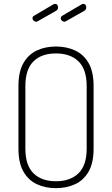

<svg xmlns="http://www.w3.org/2000/svg" viewBox="-20 -973 583 999"><path d="M271 6Q216 6 172 -14.5Q128 -35 102 -80Q76 -125 76 -200V-525Q76 -600 102 -645Q128 -690 172 -710.5Q216 -731 271 -731Q326 -731 370.5 -710.5Q415 -690 441 -645Q467 -600 467 -525V-200Q467 -125 441 -80Q415 -35 370.5 -14.5Q326 6 271 6ZM271 -30Q346 -30 388.5 -71.5Q431 -113 431 -200V-525Q431 -612 388.5 -653.5Q346 -695 271 -695Q196 -695 154 -653.5Q112 -612 112 -525V-200Q112 -113 154 -71.5Q196 -30 271 -30ZM315 -860Q308 -860 302 -865.5Q296 -871 296 -878Q296 -887 304 -891L406 -951Q408 -952 410 -952.5Q412 -953 413 -953Q421 -953 425 -947.5Q429 -942 429 -935Q429 -923 419 -917L324 -863Q320 -860 315 -860ZM168 -860Q161 -860 155 -865.5Q149 -871 149 -878Q149 -887 157 -891L259 -951Q261 -952 263 -952.5Q265 -953 266 -953Q274 -953 278 -947.5Q282 -942 282 -935Q282 -923 272 -917L177 -863Q173 -860 168 -860Z"/></svg>

Font: Dosis ExtraLight ExtraLight
Style: Regular
Weight: 250
Version: Version 3.001; ttfautohint (v1.8.2)